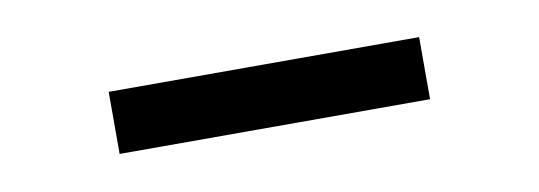

<svg xmlns="http://www.w3.org/2000/svg" viewBox="-25 -868 564 201"><g transform="rotate(-10 257.0 -768.0)"><path d="M92 -735H422V-801H92Z"/></g></svg>

Font: Grotesk 02 Mince
Style: Bold
Weight: 400
Designer: Frank Adebiaye, contributions by Jérémy Landes, Ariel Martín Pérez
Foundry: Velvetyne Type Foundry
Version: Version 3.000;Glyphs 3.1.2 (3150)